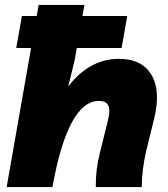

<svg xmlns="http://www.w3.org/2000/svg" viewBox="-20 -760 684 780"><path d="M7 0 137 -740H323L283 -514L257 -408Q297 -462 349.5 -491.5Q402 -521 463 -521Q557 -521 595.5 -455.5Q634 -390 606 -277L574 -147Q565 -107 560.5 -71.5Q556 -36 556 0H369Q369 -38 373 -71.5Q377 -105 386 -140L418 -269Q429 -312 420 -331Q411 -350 382 -350Q256 -350 193 0ZM46 -565 69 -695H497L474 -565Z"/></svg>

Font: Livvic Black
Style: Italic
Weight: 900
Italic angle: -10°
Designer: Jacques Le Bailly, Baron von Fonthausen
Version: Version 1.001; ttfautohint (v1.8.2)